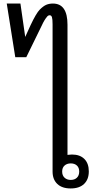

<svg xmlns="http://www.w3.org/2000/svg" viewBox="-20 -1052 538 1081"><path d="M413 -51.5Q426 -64 426 -86Q426 -108 413 -120Q400 -132 378.5 -132Q357 -132 343.5 -120Q330 -108 330 -86Q330 -64 343.5 -51.5Q357 -39 378.5 -39Q400 -39 413 -51.5ZM360 -180 385 -182Q430 -182 455 -157Q480 -132 480 -87Q480 -42 453.5 -16.5Q427 9 378 9Q329 9 302.5 -16.5Q276 -42 276 -86V-916Q276 -944 272.5 -955Q269 -966 260 -966Q251 -966 245 -958Q229 -939 216 -910L128 -730H66L18 -1032H95L122 -844L152 -910Q184 -978 204 -998Q224 -1018 240.5 -1025Q257 -1032 278 -1032Q360 -1032 360 -913Z"/></svg>

Font: Autonym
Style: Regular
Weight: 500
Version: Version 1.0.20131126